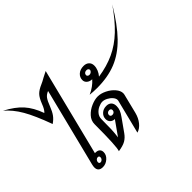

<svg xmlns="http://www.w3.org/2000/svg" viewBox="-334 -1430 1823 1823"><g transform="rotate(-45 577.0 -519.0)"><path d="M252 -90Q252 -52 219.5 -23Q187 6 147 6Q86 6 86 -50Q86 -63 91 -85L289 -874Q255 -860 237 -836Q219 -812 198 -756Q179 -707 157 -676.5Q135 -646 98 -621Q35 -794 -20 -889Q-75 -984 -147 -1044Q-40 -988 19 -922.5Q78 -857 116 -751Q141 -773 161 -827Q184 -887 210 -914Q236 -941 290 -964Q312 -973 348 -994Q393 -1018 407 -1024L186 -142H193Q223 -142 237.5 -128Q252 -114 252 -90ZM196 -77Q196 -86 191.5 -91Q187 -96 178 -96Q165 -96 155 -85.5Q145 -75 145 -61Q145 -52 149.5 -47Q154 -42 163 -42Q176 -42 186 -52.5Q196 -63 196 -77Z M779 -353Q779 -347 777 -337L728 -140Q714 -85 682 -45.5Q650 -6 609 6L695 -337Q696 -340 696 -346Q696 -367 677.5 -388.5Q659 -410 632 -424Q605 -438 581 -438Q558 -438 528.5 -424.5Q499 -411 478.5 -385.5Q458 -360 458 -327Q458 -244 456 -192.5Q454 -141 447 -93L549 -237Q521 -237 503.5 -254Q486 -271 486 -299Q486 -334 512.5 -358.5Q539 -383 579 -383Q612 -383 630 -364.5Q648 -346 648 -312Q648 -286 639 -262Q630 -238 607 -206L517 -79Q491 -42 457 -22.5Q423 -3 360 6Q378 -37 378 -338Q378 -387 412.5 -424.5Q447 -462 496 -483Q545 -504 585 -504Q626 -504 672 -481.5Q718 -459 748.5 -423.5Q779 -388 779 -353ZM560 -281Q575 -281 584.5 -290Q594 -299 594 -312Q594 -323 587.5 -329Q581 -335 570 -335Q555 -335 545.5 -326Q536 -317 536 -304Q536 -293 542.5 -287Q549 -281 560 -281Z M1301 -1024Q1199 -852 1102 -752.5Q1005 -653 894 -608.5Q783 -564 638 -564Q619 -564 589 -565.5Q559 -567 543 -569Q618 -603 664 -656Q632 -657 612 -674Q592 -691 592 -716Q592 -754 620.5 -779Q649 -804 695 -804Q729 -804 749.5 -785Q770 -766 770 -734Q770 -706 758.5 -678.5Q747 -651 727 -628Q849 -646 946 -691Q1043 -736 1128 -816.5Q1213 -897 1301 -1024ZM676 -704Q690 -704 701 -713.5Q712 -723 712 -735Q712 -744 704.5 -750Q697 -756 686 -756Q670 -756 660 -747.5Q650 -739 650 -725Q650 -716 657.5 -710Q665 -704 676 -704Z"/></g></svg>

Font: Srisakdi
Style: Bold
Weight: 700
Designer: Cadson Demak Co.,Ltd.
Foundry: Cadson Demak Co.,Ltd.
Version: Version 1.000